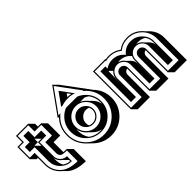

<svg xmlns="http://www.w3.org/2000/svg" viewBox="-32 -1315 1959 1959"><g transform="rotate(-45 947.0 -336.0)"><path d="M125 -420.9H147V-418L194.3 -370.6V-420.9H290.5V-421.4H244.6L197.3 -468.8H194.3V-421.4H125ZM291 -69.3Q285.2 -73.2 278.3 -80.1L240.2 -118.2Q237.3 -120.6 234.4 -122.8Q231.4 -125 228.5 -127.9Q196.3 -157.7 194.3 -200.7V-152.8Q195.8 -110.8 215.8 -77.6Q250 -54.7 291 -51.8ZM356.4 -161.1 403.8 -113.8V62Q333.5 61 282.5 45.9Q231.4 30.8 199.2 0Q198.2 -1 197 -2Q195.8 -2.9 194.8 -3.9L161.6 -37.1Q154.8 -42 149.4 -47.9Q84.5 -109.9 81.5 -199.7V-308.1H62.5L15.1 -355.5H12.2V-534.2H81.5V-624.5H259.8V-621.6L307.1 -574.2V-534.2H356.4V-531.2L403.8 -483.9V-308.1H307.1V-166Q316.9 -165 329.1 -164.6Q341.3 -164.1 356.4 -164.1ZM303.2 -39.1Q234.9 -39.6 186 -86.4Q137.2 -133.3 134.8 -201.2V-408.7H65.4V-481H134.8V-571.3H206.5V-481H302.7V-408.7H206.5V-201.2Q209 -163.1 236.8 -137Q264.6 -110.8 303.2 -110.8ZM344.2 -151.9Q280.8 -151.9 265.1 -166Q250.5 -180.7 247.6 -201.7V-367.7H344.2V-522H247.6V-612.3H93.8V-522H24.4V-367.7H93.8V-200.2Q96.7 -115.2 157.7 -56.6Q188.5 -27.3 234.9 -12.9Q281.2 1.5 344.2 2.4Z M755.4 -566.4Q750 -558.6 744.1 -550.5Q738.3 -542.5 732.4 -534.2Q757.8 -533.7 783.2 -528.8Q776.4 -538.1 769.3 -547.4Q762.2 -556.6 755.4 -566.4ZM791.5 -407.2Q817.4 -395.5 839.8 -374Q844.2 -369.6 848.1 -365.2Q852.1 -360.8 856 -356L889.2 -322.8Q927.2 -284.7 933.6 -233.9Q935.1 -246.1 935.1 -259.8Q935.1 -329.6 893.6 -384.3Q883.8 -391.6 873.3 -397.2Q862.8 -402.8 851.6 -407.2ZM726.1 -51.3Q732.4 -51.3 738.3 -51.5Q744.1 -51.8 750 -52.2Q699.7 -59.6 661.6 -97.7L627.4 -131.3Q619.1 -137.7 611.8 -145.5Q572.3 -185.5 565.9 -237.8Q564.9 -231 564.9 -224.4Q564.9 -217.8 564.9 -210.9Q564.9 -144.5 600.1 -92.8Q653.8 -51.3 726.1 -51.3ZM726.1 -164.1Q765.1 -164.1 793.5 -192.4Q822.3 -221.2 822.3 -259.8Q822.3 -271 819.8 -280.8Q817.4 -290.5 813 -300.3Q795.9 -308.1 774.9 -308.1Q735.4 -308.1 706.5 -279.3Q677.7 -250.5 677.7 -210.9Q677.7 -189.9 685.1 -173.3Q703.1 -164.1 726.1 -164.1ZM451.7 -259.8Q451.7 -369.1 524.9 -446.8L517.6 -454.6H513.2L713.4 -733.9L720.2 -724.1L762.2 -682.6L966.3 -407.2H964.4L967.8 -403.8Q1047.9 -323.7 1047.9 -210.9Q1047.9 -153.8 1027.6 -106Q1007.3 -58.1 967.8 -17.6Q887.7 61.5 774.9 61.5Q662.1 61.5 581.5 -17.6L552.2 -46.4Q542 -55.2 531.7 -65.4Q492.2 -106 471.9 -154.1Q451.7 -202.1 451.7 -259.8ZM726.1 -522Q680.2 -522 638.7 -507.8H617.2L713.9 -643.6L814 -507.8H813Q772 -522 726.1 -522ZM726.1 -151.9Q681.6 -151.9 649.9 -183.6Q618.2 -215.3 618.2 -259.8Q618.2 -304.2 649.9 -335.9Q681.6 -367.7 726.1 -367.7Q770.5 -367.7 802.2 -335.9Q834.5 -303.7 834.5 -259.8Q834.5 -215.8 802.2 -183.6Q770.5 -151.9 726.1 -151.9ZM726.1 -110.8Q787.6 -110.8 831.5 -154.5Q875.5 -198.2 875.5 -259.8Q875.5 -321.8 831.5 -365.2Q787.6 -408.7 726.1 -408.7Q664.6 -408.7 620.8 -365.2Q577.1 -321.8 577.1 -259.8Q577.1 -198.2 620.8 -154.5Q664.6 -110.8 726.1 -110.8ZM726.1 -39.1Q634.8 -39.1 570.1 -103.8Q505.4 -168.5 505.4 -259.8Q505.4 -351.1 569.8 -416Q604.5 -450.7 646.5 -466.8H805.2Q847.7 -450.7 882.3 -416Q947.3 -351.1 947.3 -259.8Q947.3 -168.5 882.3 -103.8Q817.4 -39.1 726.1 -39.1ZM564.9 -466.8Q558.6 -461.4 552.5 -456.1Q546.4 -450.7 540.5 -444.8Q463.9 -368.2 463.9 -259.8Q463.9 -151.9 540.5 -74.2Q617.2 2 726.1 2Q834.5 2 911.6 -74.2Q988.3 -151.9 988.3 -259.8Q988.3 -368.2 911.6 -444.8Q905.3 -450.7 899.4 -456.1Q893.6 -461.4 886.7 -466.8H896L713.4 -712.9L537.1 -466.8Z M1215.8 -133.8Q1215.8 -146.5 1215.8 -158.9Q1215.8 -171.4 1216.3 -184.1Q1216.3 -197.3 1216.3 -215.1Q1216.3 -232.9 1216.6 -251.7Q1216.8 -270.5 1217 -288.1Q1217.3 -305.7 1217.3 -318.8Q1218.3 -340.8 1227.1 -358.6Q1235.8 -376.5 1251.5 -391.1L1252.4 -392.1L1223.6 -421.4H1215.8ZM1748.5 -227.5Q1748.5 -250.5 1748.8 -272.9Q1749 -295.4 1749 -318.4Q1747.1 -363.3 1721.7 -399.4Q1685.5 -421.4 1641.1 -421.4Q1633.8 -421.4 1626.7 -420.7Q1619.6 -419.9 1612.8 -418.9Q1642.1 -413.1 1666.5 -391.1Q1670.4 -387.2 1673.8 -383.1Q1677.2 -378.9 1680.7 -374.5L1714.4 -341.3L1717.3 -338.4Q1731.4 -324.7 1739.5 -307.1Q1747.6 -289.6 1748.5 -270ZM1482.4 -51.3H1482.9V-184.1Q1482.9 -217.8 1483.2 -251.5Q1483.4 -285.2 1483.4 -318.8Q1483.9 -341.8 1495.6 -363.3L1467.8 -390.6Q1425.8 -421.4 1375 -421.4Q1361.8 -421.4 1348.6 -418.5Q1377.9 -412.6 1400.9 -391.1Q1404.8 -387.2 1408.4 -383.1Q1412.1 -378.9 1415 -374.5L1453.1 -336.9Q1480.5 -309.1 1482.4 -270ZM1105.5 14.2H1102.5V-534.2H1281.2V-531.2L1282.7 -529.3Q1303.7 -534.2 1326.2 -534.2Q1365.2 -534.2 1398.2 -523.2Q1431.2 -512.2 1459.5 -490.7Q1487.8 -512.7 1520.5 -523.4Q1553.2 -534.2 1592.3 -534.2Q1682.6 -534.2 1746.6 -472.2Q1751.5 -466.8 1755.9 -462.2Q1760.3 -457.5 1764.6 -452.1L1795.9 -420.9Q1858.4 -358.4 1861.3 -271V61.5L1686 61L1638.7 13.7H1635.7V-308.1Q1620.1 -305.7 1609.9 -296.4H1610.4Q1604.5 -290.5 1600.8 -283Q1597.2 -275.4 1595.7 -268.1V61.5L1419.9 61L1372.6 13.7H1369.6V-308.1Q1354.5 -306.2 1344.2 -296.4Q1331.5 -285.2 1328.6 -267.6V61.5H1152.8ZM1156.2 -39.1V-481H1228V-449.2Q1271.5 -481 1326.2 -481Q1408.7 -481 1459.5 -416.5Q1509.3 -481 1592.3 -481Q1660.2 -481 1709.2 -433.6Q1758.3 -386.2 1761.2 -318.8H1760.7V-39.1L1689 -39.6V-318.8Q1686.5 -356.4 1658.4 -382.6Q1630.4 -408.7 1592.3 -408.7Q1553.2 -408.7 1525.6 -382.6Q1498 -356.4 1495.6 -318.8H1495.1V-39.1L1422.9 -39.6V-318.8Q1420.4 -356.4 1392.6 -382.6Q1364.7 -408.7 1326.2 -408.7Q1287.6 -408.7 1259.8 -382.6Q1231.9 -356.4 1229.5 -318.8H1228V-39.1ZM1269 2V-317.4Q1271 -328.6 1275.4 -336.9Q1279.8 -345.2 1288.1 -353Q1304.2 -367.7 1326.2 -367.7Q1348.1 -367.7 1364.3 -353Q1379.4 -337.9 1381.8 -317.9V1.5L1536.1 2V-316.9Q1538.6 -337.9 1553.7 -353Q1569.8 -367.7 1592.3 -367.7Q1613.8 -367.7 1629.9 -353Q1645.5 -337.4 1647.9 -316.9V1.5L1801.8 2V-319.8Q1798.8 -403.3 1738.3 -463.4Q1677.2 -522 1592.3 -522Q1514.6 -522 1459.5 -475.6Q1431.6 -498.5 1398.7 -510.3Q1365.7 -522 1326.2 -522Q1295.4 -522 1269 -514.2V-522H1114.7V2Z"/></g></svg>

Font: Gondrin
Style: Regular
Weight: 400
Designer: Peter Wiegel, original typeface by Carl Albert Fahrenwaldt 1901
Foundry: Peter Wiegel
Version: Version 1.000 2010 initial release